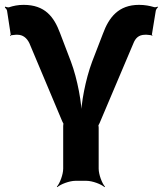

<svg xmlns="http://www.w3.org/2000/svg" viewBox="-39 -744 670 790"><path d="M-10 -700 5 -602C5 -601 3 -599 2 -598L6 -596C6 -597 6 -599 7 -599C13 -599 19 -601 26 -601H33C54 -601 71 -589 82 -566L217 -245C218 -244 222 -234 223 -234V-238C222 -238 221 -227 221 -226V-50C221 -26 207 11 195 24L197 26C210 14 247 0 271 0H317C341 0 378 14 391 26L393 24C381 11 367 -26 367 -50V-219C367 -220 366 -231 365 -231V-227C366 -227 370 -237 371 -238L510 -566C518 -586 531 -601 558 -601H565C572 -601 579 -599 584 -599C585 -599 585 -597 585 -597L589 -598C588 -599 586 -601 586 -602L602 -700C603 -705 608 -712 611 -714L609 -717C606 -715 599 -713 594 -715C577 -720 557 -724 533 -724C449 -724 409 -673 384 -604L340 -490C313 -418 294 -318 294 -260H298C298 -318 280 -418 253 -490L208 -608C183 -675 146 -724 58 -724C35 -724 16 -720 -2 -714C-6 -713 -14 -715 -17 -717L-19 -713C-16 -711 -11 -705 -10 -700Z"/></svg>

Font: Asimov
Style: Edge
Weight: 500
Designer: Google
Version: Version 2.000980: 2014